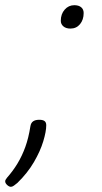

<svg xmlns="http://www.w3.org/2000/svg" viewBox="-59 -532 392 739"><path d="M212 -422Q195 -422 185 -430.5Q175 -439 175 -452Q175 -478 190 -495Q205 -512 227 -512Q244 -512 253.5 -504Q263 -496 263 -482Q263 -456 249 -439Q235 -422 212 -422ZM-17 187Q-24 187 -31.5 180Q-39 173 -39 166Q-39 163 -37.5 160Q-36 157 -32 152Q-9 126 8.5 97Q26 68 38.5 33.5Q51 -1 58 -46Q60 -59 68.5 -65Q77 -71 92 -71Q106 -71 112.5 -66Q119 -61 119 -50Q119 -26 107.5 12Q96 50 71.5 92Q47 134 8 172Q1 178 -5.5 182.5Q-12 187 -17 187Z"/></svg>

Font: Playwrite CO Thin
Style: Regular
Weight: 250
Version: Version 1.002